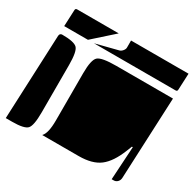

<svg xmlns="http://www.w3.org/2000/svg" viewBox="-139 -778 928 917"><g transform="rotate(30 325.0 -320.0)"><path d="M192 -27V-28Q213 -50 213 -120V-380Q213 -455 233 -472.5Q253 -490 333 -490H645L625 -40Q624 -27 615.5 -18.5Q607 -10 595 -10H584L595 -193H590L578 -163Q549 -90 508 -58.5Q467 -27 392 -27ZM0 -10 20 -475Q21 -490 35 -490Q101 -490 118 -472Q135 -454 135 -380V-120Q135 -46 118 -28Q101 -10 35 -10ZM22 -530 26 -620Q26 -630 36 -630H265L153 -530ZM186 -530 308 -561Q317 -563 325 -572.5Q333 -582 333 -591V-630H650L646 -540Q646 -530 636 -530Z"/></g></svg>

Font: PrimecolorCV1
Style: Medium
Weight: 500
Designer: gluk
Foundry: gluk
Version: Version 0.672